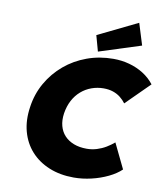

<svg xmlns="http://www.w3.org/2000/svg" viewBox="-101 -1036 974 1129"><g transform="rotate(10 386.0 -471.5)"><path d="M416 10Q334 10 268.5 -17Q203 -44 159.5 -92.5Q116 -141 98 -207.5Q80 -274 92 -354Q103 -433 141 -499.5Q179 -566 237 -615Q295 -664 369 -691Q443 -718 526 -718Q576 -718 621.5 -705.5Q667 -693 705.5 -669Q744 -645 772 -609L633 -471Q619 -490 600 -505Q581 -520 556 -528.5Q531 -537 499 -537Q462 -537 427.5 -524.5Q393 -512 365.5 -488Q338 -464 320 -430Q302 -396 295 -352Q289 -310 298 -276.5Q307 -243 329 -219.5Q351 -196 384.5 -183Q418 -170 462 -170Q493 -170 522 -179Q551 -188 576 -203Q601 -218 622 -236L694 -87Q665 -59 619.5 -37Q574 -15 521 -2.5Q468 10 416 10ZM428 -744 402 -838 638 -953 678 -824Z"/></g></svg>

Font: Lexend ExtBd
Style: Italic
Weight: 800
Italic angle: -8.13011°
Designer: Bonnie Shaver-Troup, Thomas Jockin
Foundry: Lexend
Version: Version 1.007